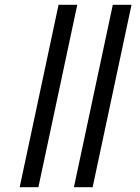

<svg xmlns="http://www.w3.org/2000/svg" viewBox="-20 -780 582 800"><path d="M62 0 224 -760H302L140 0ZM288 0 450 -760H528L366 0Z"/></svg>

Font: Noto Sans
Style: Italic
Weight: 400
Italic angle: -12°
Designer: Monotype Design Team
Foundry: Monotype Imaging Inc.
Version: Version 2.013; ttfautohint (v1.8.4.7-5d5b)